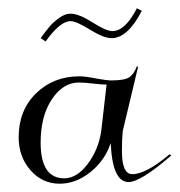

<svg xmlns="http://www.w3.org/2000/svg" viewBox="-20 -439 433 463"><path d="M310 -419 322 -413Q288 -347 249 -347Q230 -347 197 -367.5Q164 -388 150 -388Q125 -388 90 -339L78 -347Q91 -365 100 -375.5Q109 -386 123 -396Q137 -406 150 -406Q170 -406 203 -385Q236 -364 251 -364Q282 -364 310 -419ZM224 -122 237 -235Q228 -235 209 -237Q184 -240 170 -240Q132 -240 105 -199.5Q78 -159 78 -95Q78 -9 135 -9Q165 -9 191 -43Q217 -77 224 -122ZM276 -123Q274 -104 274 -75Q274 -19 299 -19Q332 -19 389 -67L393 -64Q319 0 290 0Q251 0 247 -94Q233 -52 198 -24Q163 4 124 4Q82 4 53.5 -28.5Q25 -61 25 -108Q25 -173 67 -214Q109 -255 172 -255Q186 -255 216 -249Q239 -245 247 -245Q280 -245 291.5 -252.5Q303 -260 310 -279L313 -278Z"/></svg>

Font: Kleymissky
Style: Regular
Weight: 500
Italic angle: -8°
Designer: gluk
Foundry: gluk
Version: Version 0.283